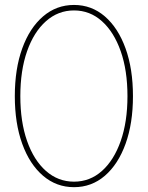

<svg xmlns="http://www.w3.org/2000/svg" viewBox="-20 -756 603 784"><path d="M282.2 8.3Q210.4 8.3 155.8 -38.3Q101.1 -85 70.8 -168.7Q40.5 -252.4 40.5 -363.3Q40.5 -474.6 70.8 -558.3Q101.1 -642.1 155.8 -689Q210.4 -735.8 282.2 -735.8Q354 -735.8 408.2 -689Q462.4 -642.1 492.7 -558.3Q522.9 -474.6 522.9 -363.3Q522.9 -252.4 492.7 -168.7Q462.4 -85 408.2 -38.3Q354 8.3 282.2 8.3ZM282.2 -14.2Q347.2 -14.2 396.2 -57.9Q445.3 -101.6 472.9 -180.2Q500.5 -258.8 500.5 -363.3Q500.5 -468.3 472.9 -546.9Q445.3 -625.5 396.2 -669.4Q347.2 -713.4 282.2 -713.4Q217.3 -713.4 167.7 -669.4Q118.2 -625.5 90.6 -546.9Q63 -468.3 63 -363.3Q63 -258.8 90.6 -180.2Q118.2 -101.6 167.7 -57.9Q217.3 -14.2 282.2 -14.2Z"/></svg>

Font: Inter 28pt Thin
Style: Regular
Weight: 250
Designer: Rasmus Andersson
Foundry: rsms
Version: Version 4.001;git-66647c0bb